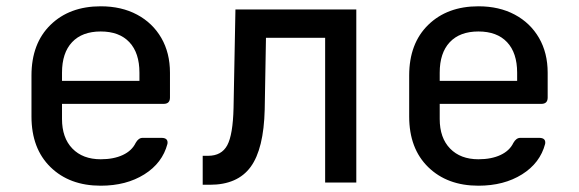

<svg xmlns="http://www.w3.org/2000/svg" viewBox="-20 -580 1840 610"><path d="M300 10Q201 10 140.5 -49Q80 -108 80 -210V-340Q80 -442 140.5 -501Q201 -560 300 -560Q366 -560 415.5 -533.5Q465 -507 492.5 -459.5Q520 -412 520 -349V-270Q520 -250 500 -250H177V-202Q177 -142 210 -108Q243 -74 300 -74Q341 -74 370 -87.5Q399 -101 411 -126Q420 -142 433 -142H493Q515 -142 512 -123Q496 -62 438.5 -26Q381 10 300 10ZM177 -349V-323H423V-349Q423 -412 391 -446Q359 -480 300 -480Q241 -480 209 -446Q177 -412 177 -349Z M624 7V-85H641Q684 -85 702 -118.5Q720 -152 722 -237L728 -550H1112V0H1013V-460H825L821 -232Q818 -107 776.5 -50Q735 7 647 7Z M1500 10Q1401 10 1340.5 -49Q1280 -108 1280 -210V-340Q1280 -442 1340.5 -501Q1401 -560 1500 -560Q1566 -560 1615.5 -533.5Q1665 -507 1692.5 -459.5Q1720 -412 1720 -349V-270Q1720 -250 1700 -250H1377V-202Q1377 -142 1410 -108Q1443 -74 1500 -74Q1541 -74 1570 -87.5Q1599 -101 1611 -126Q1620 -142 1633 -142H1693Q1715 -142 1712 -123Q1696 -62 1638.5 -26Q1581 10 1500 10ZM1377 -349V-323H1623V-349Q1623 -412 1591 -446Q1559 -480 1500 -480Q1441 -480 1409 -446Q1377 -412 1377 -349Z"/></svg>

Font: Pitagon Sans Mono Medium
Style: Regular
Weight: 500
Monospace: yes
Designer: Travis Tran
Foundry: Pitagon
Version: Version 1.001; ttfautohint (v1.8.4.7-5d5b);gftools[0.9.26]